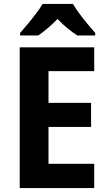

<svg xmlns="http://www.w3.org/2000/svg" viewBox="-20 -954 551 974"><path d="M458 0H80V-714H458V-593H226V-432H442V-310H226V-123H458ZM350 -934Q363 -912 382.5 -885.5Q402 -859 423.5 -833Q445 -807 463 -787V-774H372Q349 -789 322.5 -810.5Q296 -832 272 -858Q247 -832 221.5 -810.5Q196 -789 174 -774H82V-787Q99 -806 121 -832.5Q143 -859 163.5 -886Q184 -913 196 -934Z"/></svg>

Font: Noto Sans Devanagari UI SemiCondensed
Style: Bold
Weight: 700
Width: 4
Designer: Jelle Bosma - Monotype Design Team
Foundry: Monotype Imaging Inc.
Version: Version 2.004; ttfautohint (v1.8.4.7-5d5b)